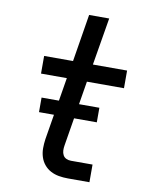

<svg xmlns="http://www.w3.org/2000/svg" viewBox="-83 -796 666 857"><g transform="rotate(10 250.0 -367.5)"><path d="M284 0Q263 0 243 -3.5Q223 -7 206 -16Q189 -25 176.5 -40Q164 -55 158 -74Q152 -93 152 -113.5Q152 -134 155 -155L202 -440H85V-520H216L251 -735H342L306 -520H461V-440H293L244 -142Q242 -130 242.5 -119Q243 -108 248 -98.5Q253 -89 263 -84.5Q273 -80 284 -80H382V0ZM106 -269V-335H368V-269Z"/></g></svg>

Font: Iosevka SS04 Medium Oblique
Style: Regular
Weight: 500
Italic angle: -9°
Monospace: yes
Designer: Belleve Invis
Foundry: Belleve Invis
Version: Version 19.0.0; ttfautohint (v1.8.4)